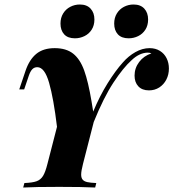

<svg xmlns="http://www.w3.org/2000/svg" viewBox="-20 -837 774 857"><path d="M66.4 0ZM336.4 -816.9Q367.7 -816.9 384.5 -798.3Q401.4 -779.8 401.4 -750Q401.4 -723.6 389.2 -704.6Q377 -685.5 356.9 -675.8Q336.9 -666 314.5 -666Q282.7 -666 266.4 -683.8Q250 -701.7 250 -731.9Q250 -757.8 262 -777.1Q273.9 -796.4 293.7 -806.6Q313.5 -816.9 336.4 -816.9ZM576.2 -816.9Q607.4 -816.9 624.3 -798.3Q641.1 -779.8 641.1 -750Q641.1 -723.6 628.9 -704.6Q616.7 -685.5 596.7 -675.8Q576.7 -666 554.2 -666Q522.5 -666 506.1 -683.8Q489.7 -701.7 489.7 -731.9Q489.7 -757.8 501.7 -777.1Q513.7 -796.4 533.4 -806.6Q553.2 -816.9 576.2 -816.9ZM733.9 -531.2Q733.9 -503.9 722.4 -481.7Q710.9 -459.5 690.7 -446.5Q670.4 -433.6 645 -433.6Q614.3 -433.6 597.4 -451.7Q580.6 -469.7 580.6 -499.5Q580.6 -533.2 601.3 -560.5Q622.1 -587.9 655.8 -598.6Q649.9 -602.1 638.7 -602.1Q602.1 -601.1 567.9 -568.8Q530.3 -535.2 486.3 -468.3Q442.4 -401.4 398.4 -292.5L350.6 -106Q342.3 -73.7 342.3 -57.6Q342.3 -43 348.9 -35.2Q355.5 -27.3 369.6 -24.2Q383.8 -21 409.7 -20L404.8 0Q349.1 -2.9 244.1 -2.9Q136.2 -2.9 83.5 0L88.9 -20Q125.5 -21.5 143.6 -28.1Q161.6 -34.7 172.1 -51.8Q182.6 -68.8 191.9 -106L234.4 -271Q219.2 -397.5 199.2 -467.3Q179.2 -537.1 146.5 -537.1Q132.8 -537.1 124 -527.8Q115.2 -518.6 108.4 -498.5L87.9 -438H65.9L93.8 -520.5Q110.8 -570.8 141.8 -596.4Q172.9 -622.1 224.1 -622.1Q275.4 -622.1 306.4 -597.7Q337.4 -573.2 355.7 -522.7Q374 -472.2 388.7 -383.8L396 -338.9Q424.8 -408.2 460.2 -465.1Q495.6 -522 528.3 -558.1Q553.2 -586.9 584.5 -604.5Q615.7 -622.1 647.5 -622.1Q674.3 -622.1 693.8 -609.9Q713.4 -597.7 723.6 -577.1Q733.9 -556.6 733.9 -531.2Z"/></svg>

Font: TypoPRO Playfair Display SC
Style: Bold Italic
Weight: 700
Italic angle: -14.9847°
Designer: Claus Eggers Sørensen
Foundry: Claus Eggers Sørensen
Version: Version 1.004;PS 001.004;hotconv 1.0.70;makeotf.lib2.5.58329